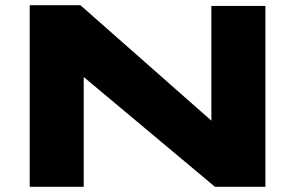

<svg xmlns="http://www.w3.org/2000/svg" viewBox="-20 -723 1142 743"><path d="M95 0V-703H291L798 -256V-700H1007V0H812L304 -425V0Z"/></svg>

Font: Georama ExtraExtended
Style: Bold
Weight: 700
Width: 8
Designer: Jean-Baptiste Levee
Foundry: Production Type
Version: Version 1.000